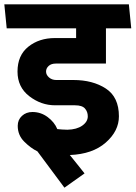

<svg xmlns="http://www.w3.org/2000/svg" viewBox="-31 -700 627 888"><path d="M576 -569H459V-406H227Q206 -406 194 -395Q182 -384 182 -369Q182 -354 195.5 -342Q209 -330 229 -330H308Q398 -330 458.5 -290.5Q519 -251 519 -162Q519 -94 458 -40.5Q397 13 292 17Q318 50 335 70.5Q352 91 360 102L267 168L142 0Q111 -15 81 -45Q51 -75 51 -118Q51 -146 70.5 -164Q90 -182 119 -182Q158 -182 189.5 -158.5Q221 -135 234 -103Q244 -102 256 -101Q268 -100 281 -100Q324 -101 349.5 -119Q375 -137 375 -162Q375 -183 362 -198Q349 -213 316 -213H224Q159 -213 104.5 -255Q50 -297 50 -369Q50 -444 100 -484Q150 -524 223 -524H321V-569H0L-11 -680H565Z"/></svg>

Font: Palanquin Dark
Style: Regular
Weight: 400
Designer: Pria Ravichandran
Version: Version 1.001